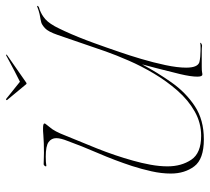

<svg xmlns="http://www.w3.org/2000/svg" viewBox="-50 -640 699 640"><g transform="rotate(-90 300.0 -320.5)"><path d="M433 -649Q437 -651 437.5 -650Q438 -649 436 -647L344 -583Q341 -581 339 -583L286 -647Q285 -649 287 -650Q289 -651 291 -649Q294 -647 304 -638.5Q314 -630 326.5 -620.5Q339 -611 347 -604Q361 -611 379.5 -620.5Q398 -630 413.5 -638.5Q429 -647 433 -649ZM155 9Q89 9 65 -23Q41 -55 41 -101Q41 -132 48.5 -165.5Q56 -199 66 -230Q85 -288 109 -343.5Q133 -399 150 -446Q154 -456 156.5 -465.5Q159 -475 159 -483Q159 -499 146 -508.5Q133 -518 97 -518Q88 -518 80 -517.5Q72 -517 67 -516Q65 -516 65 -518Q65 -520 67.5 -522.5Q70 -525 72 -525Q79 -525 89 -524.5Q99 -524 110 -524Q126 -524 142.5 -524.5Q159 -525 169 -526Q177 -527 183 -527Q189 -527 193 -527Q208 -527 208 -522Q208 -520 204 -515.5Q200 -511 195 -504Q182 -490 167 -451Q149 -408 125 -348Q101 -288 84 -227Q76 -199 70.5 -169Q65 -139 65 -112Q65 -66 87 -33Q109 0 167 0Q210 0 248 -21.5Q286 -43 317.5 -79Q349 -115 374 -157Q399 -199 417.5 -241.5Q436 -284 448 -318L503 -478Q514 -510 525.5 -520.5Q537 -531 545 -533Q557 -536 564.5 -537Q572 -538 585 -542L599 -547Q601 -548 599.5 -545Q598 -542 596 -541Q578 -536 564 -526Q547 -515 532 -488Q526 -477 516 -455.5Q506 -434 495.5 -408Q485 -382 476 -357Q467 -332 461 -315Q457 -303 446 -271.5Q435 -240 423 -199.5Q411 -159 402.5 -119Q394 -79 394 -50Q394 -12 412 -6Q420 -4 430.5 -3Q441 -2 451 -2Q458 -2 464 -2Q470 -2 475 -3Q477 -3 477 -2Q477 -1 473.5 1Q470 3 467 3Q460 2 449 2Q438 2 427 2Q411 2 397.5 2Q384 2 379 3Q376 4 371 4Q364 4 364 -13Q364 -34 372.5 -70Q381 -106 388 -132Q390 -140 393.5 -153.5Q397 -167 400.5 -180Q404 -193 405 -197Q378 -146 344.5 -98.5Q311 -51 265.5 -21Q220 9 155 9Z"/></g></svg>

Font: Explora
Style: Regular
Weight: 400
Designer: Robert E. Leuschke
Foundry: Robert E. Leuschke
Version: Version 1.010